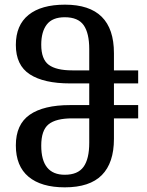

<svg xmlns="http://www.w3.org/2000/svg" viewBox="-20 -792 630 824"><path d="M258 12Q157 12 102.5 -33.5Q48 -79 48 -168Q48 -258 107.5 -299.5Q167 -341 281 -341H363V-434H281Q168 -434 108 -473Q48 -512 48 -599Q48 -684 102.5 -728Q157 -772 259 -772Q469 -772 469 -564V-490H573V-434H469V-341H573V-284H469V-196Q469 -93 417 -40.5Q365 12 258 12ZM290 -490H363V-581Q363 -650 339 -684Q315 -718 258 -718Q205 -718 181 -687Q157 -656 157 -600Q157 -538 189 -514Q221 -490 290 -490ZM258 -42Q314 -42 338.5 -76Q363 -110 363 -179V-284H290Q220 -284 188.5 -258.5Q157 -233 157 -167Q157 -42 258 -42Z"/></svg>

Font: Noto Serif Georgian SemiCondensed Medium
Style: Regular
Weight: 500
Width: 4
Designer: Monotype Design Team, Akaki Razmadze
Foundry: Google LLC
Version: Version 2.003; ttfautohint (v1.8.4.7-5d5b)